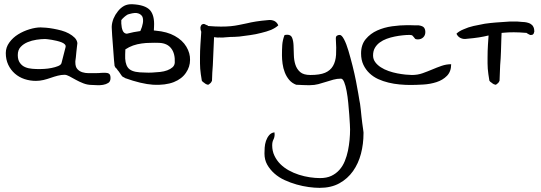

<svg xmlns="http://www.w3.org/2000/svg" viewBox="-20 -407 2598 922"><path d="M290 -47.9Q274.4 -47.9 257.3 -43.5Q240.2 -39.1 223.6 -33.2Q207 -27.3 189 -22.9Q170.9 -18.6 152.3 -18.6Q124 -18.6 97.7 -27.3Q71.3 -36.1 51.3 -53.7Q31.2 -71.3 19.5 -96.2Q7.8 -121.1 7.8 -152.3Q7.8 -179.7 24.9 -203.1Q42 -226.6 67.4 -242.2Q92.8 -257.8 122.1 -266.6Q151.4 -275.4 174.8 -275.4Q185.5 -275.4 201.7 -273.9Q217.8 -272.5 236.8 -269Q255.9 -265.6 275.4 -260.3Q294.9 -254.9 311 -246.1Q327.1 -237.3 338.4 -226.1Q349.6 -214.8 351.6 -200.2Q351.6 -195.3 349.6 -183.1Q347.7 -170.9 346.7 -157.2Q345.7 -143.6 344.2 -131.3Q342.8 -119.1 341.8 -113.3V-107.4Q341.8 -85.9 351.6 -75.2Q361.3 -64.5 375.5 -60.1Q389.6 -55.7 405.3 -55.7H436.5Q451.2 -55.7 455.1 -56.2Q459 -56.6 460.4 -56.6Q461.9 -56.6 465.3 -57.1Q468.8 -57.6 484.4 -57.6Q497.1 -57.6 503.9 -52.7Q510.7 -47.9 510.7 -32.2Q510.7 -15.6 500 -8.8Q489.3 -2 474.6 0.5Q460 2.9 445.3 2Q430.7 1 422.9 1Q400.4 1 380.4 -6.8Q360.4 -14.6 343.8 -23.9Q327.1 -33.2 313.5 -40.5Q299.8 -47.9 290 -47.9ZM65.4 -142.6Q65.4 -119.1 75.7 -105Q85.9 -90.8 101.1 -84.5Q116.2 -78.1 134.8 -76.7Q153.3 -75.2 170.9 -75.2Q177.7 -75.2 193.8 -76.2Q210 -77.1 227.5 -80.6Q245.1 -84 259.3 -89.8Q273.4 -95.7 275.4 -104.5L294.9 -180.7Q296.9 -188.5 291 -194.3Q285.2 -200.2 274.9 -204.1Q264.6 -208 252.4 -210.9Q240.2 -213.9 228.5 -215.8Q216.8 -217.8 207.5 -218.8Q198.2 -219.7 196.3 -219.7Q178.7 -219.7 155.8 -216.3Q132.8 -212.9 112.8 -204.6Q92.8 -196.3 79.1 -181.6Q65.4 -167 65.4 -142.6Z M808.6 -84Q798.8 -75.2 783.2 -69.3Q767.6 -63.5 749 -61.5L711.9 -58.6Q693.4 -57.6 676.8 -58.6L651.4 -59.6Q608.4 -62.5 593.8 -83Q579.1 -103.5 581.1 -145.5L582 -169.9Q599.6 -181.6 619.1 -188.5Q638.7 -195.3 660.2 -198.2Q680.7 -201.2 702.1 -201.2Q723.6 -202.1 745.1 -201.2Q784.2 -199.2 802.7 -173.8Q821.3 -149.4 819.3 -106.4Q818.4 -92.8 808.6 -84ZM585 -332Q593.8 -338.9 601.6 -339.8Q628.9 -347.7 643.6 -342.8Q658.2 -337.9 664.1 -326.2Q668.9 -313.5 666 -295.9Q663.1 -278.3 654.3 -258.8L653.3 -257.8Q623 -253.9 588.9 -245.1Q575.2 -246.1 569.3 -259.8Q563.5 -273.4 562.5 -293.9V-310.5Q565.4 -314.5 569.3 -318.4Q577.1 -326.2 585 -332ZM819.3 -234.4Q783.2 -254.9 727.5 -259.8L718.8 -260.7L719.7 -279.3Q722.7 -333 700.2 -358.4Q676.8 -383.8 615.2 -386.7Q593.8 -387.7 576.2 -378.9Q558.6 -369.1 545.9 -352.5Q533.2 -336.9 525.4 -318.4Q517.6 -298.8 516.6 -281.2V-273.4L518.6 -236.3Q521.5 -203.1 523.4 -172.9Q526.4 -141.6 527.3 -120.1Q529.3 -99.6 530.3 -89.8Q533.2 -86.9 533.2 -84L537.1 -80.1L541 -76.2L544.9 -70.3L549.8 -64.5L556.6 -54.7L562.5 -45.9L567.4 -40Q570.3 -37.1 574.2 -36.1Q577.1 -35.2 580.1 -32.2Q658.2 -3.9 715.8 0Q774.4 2.9 814.5 -12.7Q853.5 -28.3 873 -57.6Q892.6 -85.9 892.6 -119.1Q893.6 -151.4 875 -182.6Q856.4 -213.9 819.3 -234.4Z M1267.6 -310.5Q1233.4 -307.6 1209 -303.7Q1184.6 -299.8 1165 -294.9Q1145.5 -291 1127 -287.1Q1108.4 -283.2 1087.9 -281.2Q1067.4 -279.3 1041 -279.3Q1015.6 -279.3 979.5 -282.2Q979.5 -284.2 975.6 -285.2L968.8 -288.1L962.9 -291Q959 -292 959 -292Q957 -291 956.1 -292Q954.1 -291 954.1 -291H953.1Q947.3 -289.1 945.3 -284.2Q943.4 -280.3 942.4 -274.4L943.4 -263.7Q944.3 -258.8 946.3 -254.9V-253.9V-252L942.4 -192.4Q940.4 -162.1 940.4 -131.8V-102.5L941.4 -77.1Q942.4 -64.5 944.3 -50.8Q946.3 -37.1 949.2 -19.5Q950.2 -17.6 954.1 -13.7Q959 -9.8 960 -9.8Q962.9 -6.8 969.7 -2.9Q976.6 0 978.5 0Q980.5 0 983.4 -2L989.3 -6.8Q993.2 -9.8 995.1 -13.7Q997.1 -17.6 998 -19.5Q999 -59.6 1002 -93.8Q1003.9 -127.9 1004.9 -160.2L1007.8 -225.6V-228.5L1025.4 -226.6Q1035.2 -227.5 1041 -226.6Q1045.9 -226.6 1049.8 -226.6L1058.6 -227.5Q1067.4 -228.5 1085.9 -229.5Q1104.5 -229.5 1128.9 -231.4Q1153.3 -234.4 1180.7 -238.3Q1209 -242.2 1234.4 -249Q1259.8 -254.9 1282.2 -263.7Q1303.7 -273.4 1316.4 -285.2Q1310.5 -299.8 1296.9 -306.6Q1283.2 -312.5 1267.6 -310.5Z M1250 330.1Q1250 318.4 1251 301.8Q1252 285.2 1257.3 269.5Q1262.7 253.9 1272.5 242.2Q1282.2 230.5 1297.9 228.5Q1297.9 229.5 1298.3 232.9Q1298.8 236.3 1298.8 238.3Q1298.8 252 1293 263.2Q1287.1 274.4 1287.1 291Q1287.1 318.4 1297.9 340.8Q1308.6 363.3 1326.2 380.9Q1343.8 398.4 1366.7 411.1Q1389.6 423.8 1415.5 432.1Q1441.4 440.4 1467.8 444.3Q1494.1 448.2 1516.6 448.2Q1548.8 448.2 1571.3 437.5Q1593.8 426.8 1609.9 408.7Q1626 390.6 1635.7 366.7Q1645.5 342.8 1650.9 316.9Q1656.2 291 1658.7 264.6Q1661.1 238.3 1661.1 214.8Q1661.1 210.9 1660.2 190.9Q1659.2 170.9 1657.2 144Q1655.3 117.2 1652.3 86.9Q1649.4 56.6 1644.5 30.3Q1639.6 3.9 1632.8 -12.7Q1626 -29.3 1617.2 -29.3Q1598.6 -29.3 1580.6 -24.4Q1562.5 -19.5 1544.9 -13.7Q1527.3 -7.8 1508.3 -2.9Q1489.3 2 1468.8 2Q1464.8 2 1455.6 2Q1446.3 2 1435.5 1.5Q1424.8 1 1415.5 0.5Q1406.2 0 1402.3 0Q1381.8 -7.8 1368.7 -23.4Q1355.5 -39.1 1347.7 -59.1Q1339.8 -79.1 1336.9 -101.1Q1334 -123 1334 -141.6Q1334 -168.9 1335.4 -190.9Q1336.9 -212.9 1345.7 -237.3Q1346.7 -239.3 1352.5 -239.7Q1358.4 -240.2 1359.4 -240.2Q1377 -240.2 1382.8 -225.6Q1388.7 -210.9 1389.6 -189.5Q1390.6 -168 1391.1 -143.1Q1391.6 -118.2 1398.4 -96.7Q1405.3 -75.2 1421.4 -61Q1437.5 -46.9 1470.7 -46.9Q1515.6 -46.9 1541 -57.6Q1566.4 -68.4 1579.1 -90.3Q1591.8 -112.3 1593.8 -144Q1595.7 -175.8 1592.8 -218.8Q1591.8 -231.4 1597.7 -235.4Q1603.5 -239.3 1611.3 -239.3Q1621.1 -239.3 1632.3 -217.8Q1643.6 -196.3 1653.3 -163.1Q1663.1 -129.9 1672.9 -91.3Q1682.6 -52.7 1689.5 -17.6Q1696.3 17.6 1700.7 43.5Q1705.1 69.3 1706.1 76.2Q1707 80.1 1709 91.3Q1710.9 102.5 1712.4 118.7Q1713.9 134.8 1715.8 151.9Q1717.8 168.9 1719.7 185.1Q1721.7 201.2 1723.6 212.9Q1725.6 224.6 1725.6 228.5V233.4Q1725.6 284.2 1713.4 331.1Q1701.2 377.9 1675.3 414.6Q1649.4 451.2 1609.9 473.1Q1570.3 495.1 1514.6 495.1Q1491.2 495.1 1462.4 491.2Q1433.6 487.3 1404.3 479Q1375 470.7 1347.2 458Q1319.3 445.3 1297.9 426.3Q1276.4 407.2 1263.2 383.8Q1250 360.4 1250 330.1Z M1713.9 -150.4Q1713.9 -192.4 1736.3 -219.2Q1758.8 -246.1 1791.5 -260.7Q1824.2 -275.4 1862.8 -280.8Q1901.4 -286.1 1934.6 -286.1H1946.3Q1953.1 -286.1 1962.4 -285.6Q1971.7 -285.2 1979.5 -285.2H1991.2Q2010.7 -282.2 2016.6 -273.9Q2022.5 -265.6 2022.5 -252.9Q2022.5 -237.3 2012.2 -227.5Q2002 -217.8 1986.3 -217.8Q1976.6 -217.8 1973.1 -221.2Q1969.7 -224.6 1967.3 -228.5Q1964.8 -232.4 1960.9 -235.8Q1957 -239.3 1946.3 -239.3Q1931.6 -239.3 1913.1 -237.3Q1894.5 -235.4 1875 -231.4Q1855.5 -227.5 1836.9 -220.7Q1818.4 -213.9 1803.7 -203.1Q1789.1 -192.4 1780.3 -177.2Q1771.5 -162.1 1771.5 -140.6Q1771.5 -123 1781.7 -108.9Q1792 -94.7 1808.6 -84Q1825.2 -73.2 1846.2 -65.9Q1867.2 -58.6 1887.7 -54.7Q1908.2 -50.8 1927.2 -48.8Q1946.3 -46.9 1958 -46.9Q1985.4 -46.9 2008.8 -55.2Q2032.2 -63.5 2055.2 -73.2Q2078.1 -83 2100.6 -90.8Q2123 -98.6 2146.5 -98.6Q2146.5 -63.5 2126.5 -43Q2106.4 -22.5 2076.2 -12.7Q2045.9 -2.9 2011.7 -1Q1977.5 1 1949.2 1Q1925.8 1 1898.9 -1.5Q1872.1 -3.9 1845.7 -10.3Q1819.3 -16.6 1795.9 -27.3Q1772.5 -38.1 1754.4 -55.2Q1736.3 -72.3 1725.1 -95.7Q1713.9 -119.1 1713.9 -150.4Z M2542 -276.4Q2539.1 -284.2 2532.2 -289.1Q2525.4 -294.9 2517.6 -296.9Q2508.8 -299.8 2500 -300.8Q2490.2 -301.8 2485.4 -301.8L2462.9 -303.7Q2453.1 -303.7 2447.3 -303.7Q2442.4 -303.7 2438.5 -303.7H2429.7Q2420.9 -302.7 2402.3 -301.8Q2383.8 -300.8 2359.4 -298.8Q2335 -296.9 2307.6 -293Q2280.3 -288.1 2253.9 -282.2Q2228.5 -276.4 2207 -266.6Q2184.6 -257.8 2171.9 -245.1Q2178.7 -230.5 2191.4 -224.6Q2205.1 -217.8 2221.7 -220.7Q2255.9 -223.6 2280.3 -227.5Q2304.7 -231.4 2324.2 -236.3H2326.2L2323.2 -192.4Q2321.3 -162.1 2321.3 -131.8V-102.5L2322.3 -77.1Q2323.2 -64.5 2325.2 -50.8Q2327.1 -37.1 2330.1 -19.5Q2331.1 -17.6 2335 -13.7Q2339.8 -9.8 2340.8 -9.8Q2343.8 -6.8 2350.6 -2.9Q2357.4 0 2359.4 0Q2361.3 0 2364.3 -2L2370.1 -6.8Q2374 -9.8 2376 -13.7Q2377.9 -18.6 2378.9 -19.5Q2379.9 -59.6 2381.8 -93.8Q2384.8 -127.9 2385.7 -160.2L2387.7 -225.6L2388.7 -249L2400.4 -250Q2420.9 -252 2447.3 -252Q2472.7 -252 2508.8 -249Q2509.8 -247.1 2512.7 -246.1L2519.5 -242.2L2525.4 -239.3Q2529.3 -238.3 2530.3 -239.3Q2531.2 -239.3 2532.2 -239.3Q2534.2 -240.2 2534.2 -239.3H2535.2Q2541 -242.2 2543 -246.1Q2544.9 -251 2545.9 -255.9L2544.9 -266.6Q2543.9 -272.5 2542 -276.4Z"/></svg>

Font: Swanky and Moo Moo Cyrillic
Style: Regular
Weight: 400
Designer: Kimberly Geswein; Denis Ignatov
Foundry: Kimberly Geswein; Denis Ignatov
Version: Version 1.003 June 27, 2018